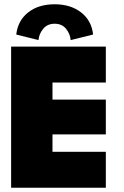

<svg xmlns="http://www.w3.org/2000/svg" viewBox="-20 -878 581 898"><path d="M56 -716.5Q63.5 -782 111.8 -820Q160 -858 235.5 -858Q310 -858 359 -820.2Q408 -782.5 415.5 -716.5L310.5 -690.5Q308 -720 288.8 -743.5Q269.5 -767 235.5 -767Q201.5 -767 182 -743.2Q162.5 -719.5 160 -690.5ZM32 -660H475V-492H225.5V-412H475V-249.5H225.5V-168H475V0H32Z"/></svg>

Font: League Spartan Black
Style: Regular
Weight: 900
Foundry: The League of Moveable Type
Version: Version 2.002